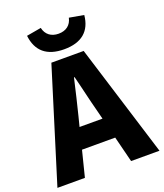

<svg xmlns="http://www.w3.org/2000/svg" viewBox="-179 -1083 1019 1195"><g transform="rotate(-20 330.0 -485.5)"><path d="M267 -372C286 -446 306 -533 324 -611H328C348 -535 367 -446 387 -372L403 -309H251ZM-8 0H174L217 -171H437L480 0H668L437 -745H223ZM328 -796C443 -796 507 -850 517 -954L421 -971C411 -925 378 -899 328 -899C279 -899 245 -925 235 -971L138 -954C150 -850 213 -796 328 -796Z"/></g></svg>

Font: Noto Sans JP Black
Style: Regular
Weight: 900
Designer: Ryoko NISHIZUKA 西塚涼子 (kana, bopomofo & ideographs); Paul D. Hunt (Latin, Greek & Cyrillic); Sandoll Communications 산돌커뮤니
Foundry: Adobe
Version: Version 2.002;hotconv 1.0.116;makeotfexe 2.5.65601